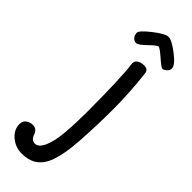

<svg xmlns="http://www.w3.org/2000/svg" viewBox="-402 -665 938 938"><g transform="rotate(45 67.0 -195.5)"><path d="M234 -553Q234 -539 222 -529Q210 -519 202 -519Q194 -519 157.5 -551Q121 -583 112 -583Q103 -583 69.5 -550Q36 -517 22 -517Q8 -517 -1.5 -528.5Q-11 -540 -11 -555.5Q-11 -571 40 -611Q91 -651 113.5 -651Q136 -651 185 -613.5Q234 -576 234 -553ZM158 -443Q172 -320 172 -210Q172 -100 165 10.5Q158 121 133 181Q99 260 10 260Q-35 260 -68 232Q-101 204 -101 165Q-101 144 -86 133Q-71 122 -53 122Q-35 122 -26 131Q-17 140 -14 151Q-4 180 20.5 180Q45 180 62.5 141Q80 102 85.5 35Q91 -32 91 -107Q91 -342 79 -431Q77 -447 90 -457.5Q103 -468 129 -468Q155 -468 158 -443Z"/></g></svg>

Font: Patrick Hand
Style: Regular
Weight: 400
Designer: Patrick Wagesreiter
Foundry: Patrick Wagesreiter
Version: Version 1.003;PS 001.003;hotconv 1.0.70;makeotf.lib2.5.58329